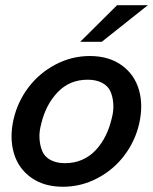

<svg xmlns="http://www.w3.org/2000/svg" viewBox="-20 -710 590 740"><path d="M289.1 -548.8 431.2 -689.9H549.8L372.1 -548.8ZM222.7 9.8Q149.4 9.8 99.9 -25.6Q50.3 -61 33.2 -120.6Q16.1 -180.2 32.7 -252Q48.3 -318.4 89.8 -373.3Q131.3 -428.2 193.8 -461.2Q256.3 -494.1 326.2 -494.1Q399.4 -494.1 449 -458.5Q498.5 -422.9 515.6 -363.3Q532.7 -303.7 516.1 -231.9Q500.5 -165.5 459 -110.6Q417.5 -55.7 355 -22.9Q292.5 9.8 222.7 9.8ZM231.4 -81.1Q267.1 -81.1 297.6 -94.7Q328.1 -108.4 350.1 -132.6Q372.1 -156.7 387 -186.8Q401.9 -216.8 410.2 -252Q418.5 -282.2 416.7 -309.3Q415 -336.4 405.8 -357.4Q396.5 -378.4 373.8 -390.6Q351.1 -402.8 317.4 -402.8Q248 -402.8 201.9 -354.2Q155.8 -305.7 138.7 -231.9Q130.4 -202.1 132.3 -174.8Q134.3 -147.5 143.3 -126.5Q152.3 -105.5 175 -93.3Q197.8 -81.1 231.4 -81.1Z"/></svg>

Font: HK Grotesk SemiBold Italic
Style: Regular
Weight: 600
Italic angle: -13°
Designer: Alfredo Marco Pradil and Stefan Peev
Foundry: Hanken Design Co.
Version: Version 1.000;PS 001.000;hotconv 1.0.88;makeotf.lib2.5.64775